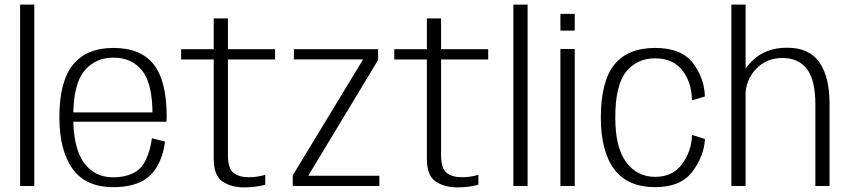

<svg xmlns="http://www.w3.org/2000/svg" viewBox="-20 -805 3671 831"><path d="M67 0H128.5V-785H67Z M470.5 5V-37.5Q388 -37.5 342.5 -101.8Q297 -166 297 -298Q297 -440.5 344.8 -498Q392.5 -555.5 470.5 -555.5Q550.5 -555.5 595.2 -499.5Q640 -443.5 640 -310L645.5 -318.5H288.5V-278H700.5Q701.5 -288.5 701.5 -300Q701.5 -453.5 645.8 -525.5Q590 -597.5 470.5 -597.5Q354.5 -597.5 295.8 -525Q237 -452.5 237 -298Q237 -154.5 293.8 -74.8Q350.5 5 470.5 5ZM470.5 -37.5V5Q538 5 585 -16Q632 -37 659.5 -83.8Q687 -130.5 694 -192.5L637.5 -206.5Q631 -156 611.5 -114Q592 -72 555 -54.8Q518 -37.5 470.5 -37.5Z M1037.5 6Q1085 6 1128 -5.5V-48.5Q1094 -38 1057.5 -38Q1014 -38 990.2 -57Q966.5 -76 966.5 -135V-547.5H1170.5V-592H966.5V-725.5H905V-592H764V-547.5H905V-118.5Q905 -45.5 942.5 -19.8Q980 6 1037.5 6Z M1247 0H1622V-44.5H1312.5V-41.5L1616.5 -545.5V-592H1252V-548H1553.5V-551L1247 -46Z M1960 6Q2007.5 6 2050.5 -5.5V-48.5Q2016.5 -38 1980 -38Q1936.5 -38 1912.8 -57Q1889 -76 1889 -135V-547.5H2093V-592H1889V-725.5H1827.5V-592H1686.5V-547.5H1827.5V-118.5Q1827.5 -45.5 1865 -19.8Q1902.5 6 1960 6Z M2202 0H2263.5V-785H2202Z M2405.5 0H2467.5V-593H2405.5ZM2405.5 -745V-672.5H2467.5V-745Z M2816 5Q2927.5 5 2977.8 -63.5Q3028 -132 3031 -203.5L2975 -221Q2974 -153.5 2933.2 -96.5Q2892.5 -39.5 2816 -39.5Q2738 -39.5 2690.5 -102.8Q2643 -166 2643 -296Q2643 -436.5 2690 -494.5Q2737 -552.5 2816 -552.5Q2892.5 -552.5 2933.2 -500.5Q2974 -448.5 2975 -370.5L3031 -387.5Q3028 -469.5 2978 -533.5Q2928 -597.5 2816 -597.5Q2696.5 -597.5 2638.5 -524.8Q2580.5 -452 2580.5 -296Q2580.5 -150 2638.5 -72.5Q2696.5 5 2816 5Z M3145.5 0H3207V-785H3145.5ZM3509 0H3570.5V-354Q3570.5 -472 3526.5 -535.2Q3482.5 -598.5 3386.5 -598.5Q3293 -598.5 3234.8 -541Q3176.5 -483.5 3176.5 -414L3206 -386Q3206 -457.5 3251.5 -505.8Q3297 -554 3366 -554Q3436 -554 3472.5 -506.2Q3509 -458.5 3509 -352.5Z"/></svg>

Font: Anybody UltraCondensed Thin Light
Style: Regular
Weight: 300
Version: Version 1.111